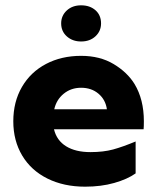

<svg xmlns="http://www.w3.org/2000/svg" viewBox="-20 -692 591 722"><path d="M285 -482Q356 -482 407.5 -451Q459 -420 486 -376Q521 -318 521 -236Q521 -215 520 -206H183Q193 -164 228.5 -142Q264 -120 320 -120Q369 -120 405.5 -130Q442 -140 490 -160V-40Q459 -18 409.5 -4Q360 10 300 10Q220 10 158.5 -20.5Q97 -51 63.5 -107Q30 -163 30 -236Q30 -309 62.5 -365Q95 -421 153 -451.5Q211 -482 285 -482ZM382 -281Q377 -317 350.5 -339.5Q324 -362 285 -362Q247 -362 219.5 -339.5Q192 -317 184 -281ZM210 -604Q210 -633 231 -652.5Q252 -672 285 -672Q318 -672 339 -653.5Q360 -635 360 -604Q360 -575 339 -555.5Q318 -536 285 -536Q253 -536 231.5 -555Q210 -574 210 -604Z"/></svg>

Font: Madhuban Bold
Style: Regular
Weight: 700
Designer: jaikishan Patel
Foundry: MagicType
Version: Version 1.000